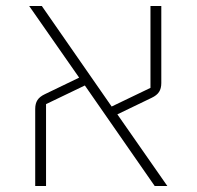

<svg xmlns="http://www.w3.org/2000/svg" viewBox="-20 -618 653 638"><path d="M97 -256Q97 -274 104.5 -285.5Q112 -297 129 -305L243 -360L77 -598H119L351 -264L480 -326V-598H516V-342Q516 -324 508.5 -312.5Q501 -301 484 -293L370 -238L536 0H494L262 -334L133 -272V0H97Z"/></svg>

Font: IBM Plex Sans Hebrew ExtraLight
Style: Regular
Weight: 200
Designer: Mike Abbink, Paul van der Laan, Pieter van Rosmalen, Yanek Iontef
Foundry: Bold Monday
Version: Version 1.2